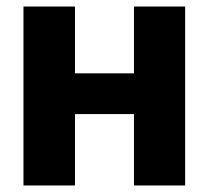

<svg xmlns="http://www.w3.org/2000/svg" viewBox="-20 -569 640 589"><path d="M52 0V-549H210V-344H391V-549H548V0H391V-219H210V0Z"/></svg>

Font: Noto Sans Mono ExtraBold
Style: Regular
Weight: 800
Designer: Monotype Design Team
Foundry: Monotype Imaging Inc.
Version: Version 2.014